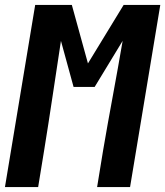

<svg xmlns="http://www.w3.org/2000/svg" viewBox="-29 -755 667 775"><path d="M-9 0 113 -735H261L326 -499L470 -735H618L496 0H363L387 -147Q406 -258 426.5 -368.5Q447 -479 466 -590L353 -404H268L217 -590Q200 -479 183.5 -368.5Q167 -258 149 -147L125 0Z"/></svg>

Font: Iosevka Curly XBdEx
Style: Italic
Weight: 800
Width: 7
Italic angle: -9°
Monospace: yes
Designer: Belleve Invis
Foundry: Belleve Invis
Version: Version 11.1.0; ttfautohint (v1.8.3)